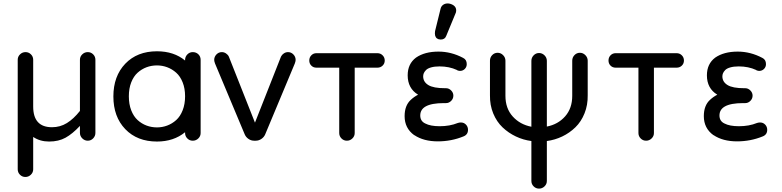

<svg xmlns="http://www.w3.org/2000/svg" viewBox="-20 -821 4592 1127"><path d="M540 -470.2V-41Q540 -22.5 526.9 -8.8Q513.7 4.9 495.1 4.9Q476.6 4.9 462.9 -8.8Q449.2 -22.5 449.2 -41V-82Q405.3 -35.2 364.7 -12.7Q324.2 9.8 268.1 9.8Q214.8 9.8 174.8 -17.1V172.9Q174.8 191.4 161.1 204.6Q147.5 217.8 128.9 217.8Q110.4 217.8 97.2 204.6Q84 191.4 84 172.9V-470.2Q84 -488.8 97.7 -502Q111.3 -515.1 129.9 -515.1Q148.4 -515.1 161.6 -502Q174.8 -488.8 174.8 -470.2V-195.8Q174.8 -74.2 285.2 -74.2Q333 -74.2 372.6 -98.6Q412.1 -123 449.2 -169.9V-470.2Q449.2 -488.8 462.9 -502Q476.6 -515.1 495.1 -515.1Q513.7 -515.1 526.9 -502Q540 -488.8 540 -470.2Z M1111.3 -515.1Q1131.3 -515.1 1144.5 -502.2Q1157.7 -489.3 1157.7 -469.2V-40Q1157.7 -21.5 1144 -8.3Q1130.4 4.9 1111.3 4.9Q1092.8 4.9 1079.6 -8.3Q1066.4 -21.5 1066.4 -40V-44.9Q999.5 9.8 901.4 9.8Q785.2 9.8 715.3 -63Q645.5 -135.7 645.5 -254.9Q645.5 -374 715.3 -447Q785.2 -520 901.4 -520Q1000.5 -520 1066.4 -465.8V-469.2Q1066.4 -487.8 1079.6 -501.5Q1092.8 -515.1 1111.3 -515.1ZM901.4 -73.2Q932.6 -73.2 961.4 -84Q990.2 -94.7 1014.2 -116.2Q1038.1 -137.7 1052.2 -173.8Q1066.4 -210 1066.4 -255.9Q1066.4 -301.8 1052.2 -337.4Q1038.1 -373 1014.2 -394.3Q990.2 -415.5 961.4 -426.3Q932.6 -437 901.4 -437Q869.1 -437 840.3 -426.3Q811.5 -415.5 787.8 -394.3Q764.2 -373 750.2 -337.4Q736.3 -301.8 736.3 -255.9Q736.3 -209.5 750.2 -173.6Q764.2 -137.7 787.8 -116.2Q811.5 -94.7 840.3 -84Q869.1 -73.2 901.4 -73.2Z M1715.3 -469.2Q1715.3 -461.4 1710.4 -448.2L1536.6 -32.2Q1529.8 -16.1 1514.4 -5.6Q1499 4.9 1481.4 4.9H1471.2Q1453.6 4.9 1438.5 -5.6Q1423.3 -16.1 1416.5 -32.2L1242.2 -448.2Q1237.3 -461.4 1237.3 -469.2Q1237.3 -487.8 1250.5 -501.5Q1263.7 -515.1 1282.2 -515.1Q1294.9 -515.1 1306.4 -507.6Q1317.9 -500 1323.2 -488.8L1476.6 -101.1L1629.4 -488.8Q1634.8 -500 1646.2 -507.6Q1657.7 -515.1 1670.4 -515.1Q1689 -515.1 1702.1 -501.5Q1715.3 -487.8 1715.3 -469.2Z M2195.3 -423.8H2062V-40Q2062 -21.5 2048.3 -8.3Q2034.7 4.9 2016.1 4.9Q1997.6 4.9 1984.4 -8.3Q1971.2 -21.5 1971.2 -40V-423.8H1837.4Q1819.3 -423.8 1807.4 -435.8Q1795.4 -447.8 1795.4 -465.8Q1795.4 -483.9 1807.4 -496.3Q1819.3 -508.8 1837.4 -508.8H2195.3Q2213.4 -508.8 2225.8 -496.3Q2238.3 -483.9 2238.3 -465.8Q2238.3 -447.8 2225.8 -435.8Q2213.4 -423.8 2195.3 -423.8Z M2685.1 -102.1Q2703.1 -102.1 2715.1 -89.6Q2727.1 -77.1 2727.1 -59.1Q2727.1 -30.3 2699.7 -20Q2628.9 8.8 2549.8 8.8Q2466.8 8.8 2412.1 -27.8H2411.1Q2355 -68.4 2355 -139.2Q2355 -201.7 2391.1 -234.9Q2411.1 -253.4 2434.1 -265.1Q2373 -302.2 2373 -378.9Q2373 -446.3 2421.9 -482.9Q2472.7 -518.1 2553.7 -518.1Q2628.9 -518.1 2698.7 -481Q2719.7 -470.7 2719.7 -444.8Q2719.7 -427.7 2708.3 -416.3Q2696.8 -404.8 2679.7 -404.8Q2672.4 -404.8 2662.1 -409.2V-410.2Q2616.7 -431.2 2560.1 -431.2Q2530.8 -431.2 2510.3 -425.3Q2489.7 -419.4 2480.5 -409.7Q2471.2 -399.9 2467.5 -391.1Q2463.9 -382.3 2463.9 -373Q2463.9 -340.3 2494.1 -321.8Q2523.9 -303.2 2592.8 -303.2H2598.1Q2615.2 -303.2 2628.2 -290Q2641.1 -276.9 2641.1 -259.8Q2641.1 -241.7 2628.2 -228.8Q2615.2 -215.8 2598.1 -215.8H2585.9Q2512.7 -215.8 2478 -195.8Q2446.8 -177.7 2446.8 -143.1Q2446.8 -109.9 2476.1 -96.2Q2506.3 -80.1 2561 -80.1Q2620.6 -80.1 2667 -99.1Q2675.8 -102.1 2685.1 -102.1ZM2657.7 -759.8Q2657.7 -748.5 2653.8 -742.2L2599.1 -609.9Q2591.3 -588.9 2566.9 -588.9Q2563.5 -588.9 2553.7 -590.8Q2532.7 -598.1 2532.7 -625Q2532.7 -635.3 2533.7 -638.2L2565.9 -769Q2569.3 -784.2 2580.8 -792.5Q2592.3 -800.8 2607.9 -800.8Q2616.2 -800.8 2625 -797.9Q2657.7 -787.1 2657.7 -759.8Z M3429.7 -464.8V-262.2Q3430.7 -204.6 3411.1 -155.8Q3391.6 -106.9 3357.4 -73.7Q3323.2 -40.5 3280.3 -20Q3237.3 0.5 3189.9 6.8V241.2Q3189.9 259.8 3176.3 272.9Q3162.6 286.1 3144 286.1Q3125.5 286.1 3112.3 272.9Q3099.1 259.8 3099.1 241.2V6.8Q3051.3 0.5 3008.1 -20Q2964.8 -40.5 2930.2 -73.2Q2895.5 -106 2875.2 -155Q2855 -204.1 2856 -262.2V-464.8Q2856 -483.9 2869.1 -497.6Q2882.3 -511.2 2900.9 -511.2Q2919.4 -511.2 2933.1 -497.3Q2946.8 -483.4 2946.8 -464.8V-258.8Q2946.8 -184.6 2989.7 -137.2Q3032.7 -89.8 3099.1 -77.1V-463.9Q3099.1 -482.4 3112.3 -496.1Q3125.5 -509.8 3144 -509.8Q3162.6 -509.8 3176.3 -496.1Q3189.9 -482.4 3189.9 -463.9V-78.1Q3255.4 -90.8 3297.1 -137.9Q3338.9 -185.1 3338.9 -258.8V-464.8Q3338.9 -483.9 3352.1 -497.6Q3365.2 -511.2 3383.8 -511.2Q3402.3 -511.2 3416 -497.3Q3429.7 -483.4 3429.7 -464.8Z M3951.7 -423.8H3818.4V-40Q3818.4 -21.5 3804.7 -8.3Q3791 4.9 3772.5 4.9Q3753.9 4.9 3740.7 -8.3Q3727.5 -21.5 3727.5 -40V-423.8H3593.8Q3575.7 -423.8 3563.7 -435.8Q3551.8 -447.8 3551.8 -465.8Q3551.8 -483.9 3563.7 -496.3Q3575.7 -508.8 3593.8 -508.8H3951.7Q3969.7 -508.8 3982.2 -496.3Q3994.6 -483.9 3994.6 -465.8Q3994.6 -447.8 3982.2 -435.8Q3969.7 -423.8 3951.7 -423.8Z M4441.4 -102.1Q4459.5 -102.1 4471.4 -89.6Q4483.4 -77.1 4483.4 -59.1Q4483.4 -30.3 4456.1 -20Q4385.3 8.8 4306.2 8.8Q4223.1 8.8 4168.5 -27.8H4167.5Q4111.3 -68.4 4111.3 -139.2Q4111.3 -201.7 4147.5 -234.9Q4167.5 -253.4 4190.4 -265.1Q4129.4 -302.2 4129.4 -378.9Q4129.4 -446.3 4178.2 -482.9Q4229 -518.1 4310.1 -518.1Q4385.3 -518.1 4455.1 -481Q4476.1 -470.7 4476.1 -444.8Q4476.1 -427.7 4464.6 -416.3Q4453.1 -404.8 4436 -404.8Q4428.7 -404.8 4418.5 -409.2V-410.2Q4373 -431.2 4316.4 -431.2Q4287.1 -431.2 4266.6 -425.3Q4246.1 -419.4 4236.8 -409.7Q4227.5 -399.9 4223.9 -391.1Q4220.2 -382.3 4220.2 -373Q4220.2 -340.3 4250.5 -321.8Q4280.3 -303.2 4349.1 -303.2H4354.5Q4371.6 -303.2 4384.5 -290Q4397.5 -276.9 4397.5 -259.8Q4397.5 -241.7 4384.5 -228.8Q4371.6 -215.8 4354.5 -215.8H4342.3Q4269 -215.8 4234.4 -195.8Q4203.1 -177.7 4203.1 -143.1Q4203.1 -109.9 4232.4 -96.2Q4262.7 -80.1 4317.4 -80.1Q4377 -80.1 4423.3 -99.1Q4432.1 -102.1 4441.4 -102.1Z"/></svg>

Font: Aka-Acid-Varela
Style: Regular
Weight: 400
Designer: Joe Prince, Avraham Cornfeld, Cyberella
Foundry: Joe Prince, Avraham Cornfeld, Cyberella
Version: Version 2.000; ttfautohint (v1.5.33-1714) -l 8 -r 50 -G 200 